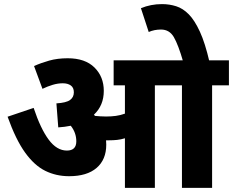

<svg xmlns="http://www.w3.org/2000/svg" viewBox="-20 -916 1136 936"><path d="M498 -211Q498 -138 451 -97.5Q404 -57 317 -57Q254 -57 201 -83Q148 -109 102.5 -172Q57 -235 17 -347L144 -390Q178 -288 217.5 -235Q257 -182 306 -182Q352 -182 352 -227Q352 -269 325 -303Q296 -297 264 -295L255 -412Q303 -415 321.5 -428.5Q340 -442 340 -466Q340 -489 325 -499.5Q310 -510 286 -510Q262 -510 237 -502.5Q212 -495 187 -483L146 -594Q179 -609 219.5 -620.5Q260 -632 310 -632Q395 -632 440.5 -587Q486 -542 486 -473Q486 -402 438 -357Q440 -354 443 -351Q455 -350 468 -349Q481 -348 497 -348Q522 -348 544.5 -351Q567 -354 589 -362V-500H534V-622H1096V-500H1014V0H867V-500H735V0H589V-242Q570 -236 551 -234Q532 -232 512 -232Q505 -232 497 -232Q498 -221 498 -211ZM873 -615Q849 -698 827.5 -735Q806 -772 765 -772Q732 -772 705 -760L667 -876Q715 -896 770 -896Q806 -896 839 -885.5Q872 -875 900.5 -846Q929 -817 954.5 -761.5Q980 -706 1001 -615Z"/></svg>

Font: Noto Sans Devanagari SemiCondensed ExtraBold
Style: Regular
Weight: 800
Width: 4
Designer: Jelle Bosma - Monotype Design Team
Foundry: Monotype Imaging Inc.
Version: Version 2.004; ttfautohint (v1.8.4.7-5d5b)